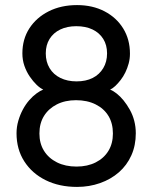

<svg xmlns="http://www.w3.org/2000/svg" viewBox="-20 -720 599 755"><path d="M283 15Q213 15 159.5 -11.5Q106 -38 75.5 -85.5Q45 -133 45 -196Q45 -221 52 -245Q59 -269 70 -289.5Q81 -310 95 -326Q109 -342 123.5 -352.5Q138 -363 150 -368Q138 -373 124 -386.5Q110 -400 97 -419Q84 -438 76 -461Q68 -484 68 -510Q68 -566 95.5 -608.5Q123 -651 171.5 -675.5Q220 -700 283 -700Q344 -700 391 -675.5Q438 -651 464.5 -608Q491 -565 491 -509Q491 -489 486 -470.5Q481 -452 473 -435.5Q465 -419 454.5 -405.5Q444 -392 433.5 -382Q423 -372 413 -368Q425 -363 439 -352Q453 -341 466 -325Q479 -309 490.5 -288.5Q502 -268 508 -244.5Q514 -221 514 -196Q514 -148 496.5 -109Q479 -70 447.5 -42.5Q416 -15 373.5 0Q331 15 283 15ZM281 -65Q324 -65 356.5 -81.5Q389 -98 406.5 -127Q424 -156 424 -195Q424 -235 406.5 -264Q389 -293 356 -309.5Q323 -326 279 -326Q236 -326 203.5 -309.5Q171 -293 153 -264Q135 -235 135 -195Q135 -156 153 -127Q171 -98 204 -81.5Q237 -65 281 -65ZM281 -400Q318 -400 344.5 -413.5Q371 -427 386 -452Q401 -477 401 -510Q401 -543 386 -567Q371 -591 344 -604Q317 -617 280 -617Q244 -617 217 -604Q190 -591 175 -567Q160 -543 160 -510Q160 -477 175 -452Q190 -427 217.5 -413.5Q245 -400 281 -400Z"/></svg>

Font: Fredoka Light
Style: Regular
Weight: 400
Version: Version 2.001